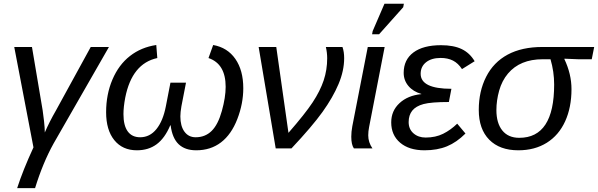

<svg xmlns="http://www.w3.org/2000/svg" viewBox="-20 -773 3115 1000"><path d="M146.5 -528.3 202.1 -198.7Q205.1 -180.7 209.2 -143.3Q213.4 -106 213.4 -83Q236.8 -137.7 271.5 -197.8L452.6 -528.3H547.4L259.3 -25.9Q203.1 75.2 162.6 207H69.3Q99.1 114.3 154.3 -5.4L54.2 -528.3Z M919.4 -167Q919.4 -116.2 940.7 -87.2Q961.9 -58.1 999 -58.1Q1048.8 -58.1 1082.3 -91.1Q1115.7 -124 1135.5 -195.1Q1155.3 -266.1 1155.3 -320.8Q1155.3 -440.4 1065.9 -470.7L1090.3 -538.6Q1164.6 -525.4 1205.8 -466.1Q1247.1 -406.7 1247.1 -313.5Q1247.1 -233.4 1216.1 -153.1Q1185.1 -72.8 1131.1 -31.5Q1077.1 9.8 1002 9.8Q943.8 9.8 910.6 -21.7Q877.4 -53.2 868.7 -120.1H866.7Q838.4 -53.2 795.9 -21.7Q753.4 9.8 692.9 9.8Q618.2 9.8 575.4 -43Q532.7 -95.7 532.7 -188.5Q532.7 -281.7 565.7 -358.9Q598.6 -436 657 -481.4Q715.3 -526.9 793.9 -538.6L799.3 -470.7Q667.5 -442.4 632.3 -264.6Q623 -215.3 623 -178.7Q623 -119.1 645.3 -88.6Q667.5 -58.1 710 -58.1Q760.3 -58.1 794.7 -100.6Q829.1 -143.1 843.8 -219.2L867.7 -342.3H948.7L924.8 -219.2Q919.4 -188 919.4 -167Z M1482.4 -81.1Q1569.3 -180.7 1608.4 -240Q1647.5 -299.3 1665.8 -354.2Q1684.1 -409.2 1684.1 -469.7Q1684.1 -498.5 1677.2 -528.3H1763.7Q1772.5 -503.4 1772.5 -470.2Q1772.5 -404.8 1743.2 -335.2Q1713.9 -265.6 1659.7 -189.9Q1605.5 -114.3 1498 0H1416L1327.1 -528.3H1418.9Z M1897.9 -67.9Q1897.9 -31.7 1919.9 0H1823.2Q1809.6 -19.5 1809.6 -61Q1809.6 -86.4 1814.9 -115.2L1895.5 -528.3H1983.4L1902.3 -110.8Q1897.9 -88.9 1897.9 -67.9ZM1918 -594.7 1920.9 -610.8 1982.4 -753.4H2083.5L2080.1 -735.4L1954.6 -594.7Z M2196.8 -56.6Q2248.5 -56.6 2287.8 -76.2Q2327.1 -95.7 2361.3 -128.9L2404.3 -77.6Q2358.4 -31.7 2308.1 -11Q2257.8 9.8 2190.9 9.8Q2110.4 9.8 2064 -29.8Q2017.6 -69.3 2017.6 -135.7Q2017.6 -195.8 2060.8 -235.8Q2104 -275.9 2174.3 -282.7L2174.8 -283.7Q2131.8 -295.9 2107.2 -325.2Q2082.5 -354.5 2082.5 -393.6Q2082.5 -461.9 2133.3 -499.8Q2184.1 -537.6 2276.9 -537.6Q2342.8 -537.6 2384.8 -517.3Q2426.8 -497.1 2452.1 -454.1L2386.2 -413.1Q2366.2 -443.8 2339.1 -457.5Q2312 -471.2 2275.4 -471.2Q2227.1 -471.2 2199 -448.7Q2170.9 -426.3 2170.9 -388.7Q2170.9 -310.5 2331.1 -310.5L2317.9 -241.7Q2225.6 -241.7 2185.8 -231Q2146 -220.2 2127.2 -196.8Q2108.4 -173.3 2108.4 -137.2Q2108.4 -100.6 2133.5 -78.6Q2158.7 -56.6 2196.8 -56.6Z M2679.7 9.8Q2582.5 9.8 2528.1 -45.4Q2473.6 -100.6 2473.6 -200.7Q2473.6 -297.4 2512 -373Q2550.3 -448.7 2624 -488.5Q2697.8 -528.3 2805.2 -528.3H3074.7L3062 -464.4H2991.2L2919.9 -467.3L2919.4 -465.3Q2956.5 -387.2 2956.5 -308.6Q2956.5 -213.9 2923.6 -141.4Q2890.6 -68.8 2827.9 -29.5Q2765.1 9.8 2679.7 9.8ZM2684.6 -55.2Q2866.2 -55.2 2866.2 -332.5Q2866.2 -399.9 2847.2 -464.4H2806.6Q2747.6 -464.4 2702.4 -445.8Q2657.2 -427.2 2625.7 -389.9Q2594.2 -352.5 2579.8 -301Q2565.4 -249.5 2565.4 -199.7Q2565.4 -131.8 2596.2 -93.5Q2627 -55.2 2684.6 -55.2Z"/></svg>

Font: Liberation Sans
Style: Italic
Weight: 400
Italic angle: -12°
Designer: Steve Matteson
Foundry: Ascender Corporation
Version: Version 2.1.5